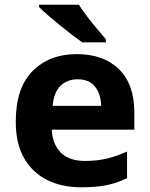

<svg xmlns="http://www.w3.org/2000/svg" viewBox="-20 -786 637 816"><path d="M306 -556Q420 -556 485.5 -492Q551 -428 551 -308V-235H200Q203 -173 238.5 -137.5Q274 -102 341 -102Q392 -102 434 -112Q476 -122 520 -142V-29Q480 -9 435 0.5Q390 10 325 10Q244 10 181.5 -20.5Q119 -51 83 -113Q47 -175 47 -269Q47 -412 118.5 -484Q190 -556 306 -556ZM310 -449Q265 -449 236.5 -420.5Q208 -392 204 -336H410Q409 -385 384.5 -417Q360 -449 310 -449ZM315 -766Q329 -744 350 -716.5Q371 -689 392.5 -663.5Q414 -638 430 -619V-606H330Q311 -619 285.5 -638.5Q260 -658 233 -680Q206 -702 183 -722Q160 -742 146 -756V-766Z"/></svg>

Font: Noto Sans Cherokee
Style: Bold
Weight: 700
Designer: Monotype Design Team
Foundry: Monotype Imaging Inc.
Version: Version 2.001; ttfautohint (v1.8.4.7-5d5b)